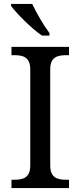

<svg xmlns="http://www.w3.org/2000/svg" viewBox="-20 -951 407 971"><path d="M192 -771H230V-784C201 -822 164 -886 143 -931H36V-921C61 -886 139 -807 192 -771ZM38 0H329V-42H316C271 -42 234 -51 234 -114V-600C234 -663 271 -672 316 -672H329V-714H38V-672H51C96 -672 133 -663 133 -600V-114C133 -51 96 -42 51 -42H38Z"/></svg>

Font: Noto Fangsong KSS Rotated
Style: Regular
Weight: 400
Designer: LIU Zhao, ZHANG Congyu, Kushim JIANG
Foundry: Guyu Beijing Co. Ltd.
Version: Version 1.000;November 16, 2022;FontCreator 11.5.0.2427 64-b